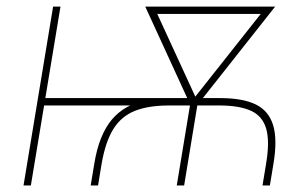

<svg xmlns="http://www.w3.org/2000/svg" viewBox="-20 -566 924 586"><path d="M256.8 0 267.6 -65.4Q274.9 -110.4 288.3 -144Q301.8 -177.7 321.5 -201.2Q341.3 -224.6 367.4 -239Q393.6 -253.4 426.5 -260Q459.5 -266.6 499 -266.6H652.3Q719.7 -266.6 759.8 -247.6Q799.8 -228.5 813.5 -184.3Q827.1 -140.1 814.5 -65.4L803.7 0H781.2L792 -65.4Q803.7 -134.3 792.5 -173.1Q781.2 -211.9 745.8 -228Q710.4 -244.1 648.9 -244.1H495.6Q434.1 -244.1 392.6 -228Q351.1 -211.9 326.4 -172.9Q301.8 -133.8 290 -65.4L279.3 0ZM51.8 0 142.1 -545.9H164.6L74.2 0ZM98.1 -244.1 101.6 -266.6H530.3L526.9 -244.1ZM519.5 0 563.5 -266.6H585.9L542 0ZM564 -239.3 423.3 -545.9H449.7L584 -253.9L568.8 -239.3ZM572.8 -239.3 562.5 -253.9 793.5 -545.9H819.8L577.6 -239.3ZM439 -523.4 442.9 -545.9H797.4L793.5 -523.4Z"/></svg>

Font: Inter Thin
Style: Italic
Weight: 250
Italic angle: -9.3988°
Designer: Rasmus Andersson
Foundry: rsms
Version: Version 4.001;git-66647c0bb